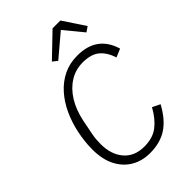

<svg xmlns="http://www.w3.org/2000/svg" viewBox="-273 -1034 1150 1150"><g transform="rotate(-45 302.5 -459.0)"><path d="M290 12Q223 12 171.5 -18Q120 -48 90 -106Q60 -164 60 -248Q60 -283 64 -317.5Q68 -352 75 -385Q89 -451 116 -509.5Q143 -568 183.5 -613.5Q224 -659 276.5 -684.5Q329 -710 394 -710Q478 -710 530.5 -671.5Q583 -633 605 -558L552 -536Q534 -594 496.5 -626Q459 -658 388 -658Q328 -658 278.5 -627.5Q229 -597 194.5 -541.5Q160 -486 144 -410L126 -319Q121 -295 119.5 -274Q118 -253 118 -236Q118 -148 164 -94Q210 -40 293 -40Q365 -40 410.5 -75Q456 -110 492 -175L541 -151Q495 -66 435.5 -27Q376 12 290 12ZM405 -930H471L563 -791L531 -769L433 -888L291 -768L261 -792Z"/></g></svg>

Font: IBM Plex Sans Light
Style: Italic
Weight: 300
Italic angle: -11.31°
Designer: Mike Abbink, Paul van der Laan, Pieter van Rosmalen
Foundry: Bold Monday
Version: Version 3.201